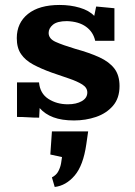

<svg xmlns="http://www.w3.org/2000/svg" viewBox="-20 -473 544 771"><path d="M277.3 10.7Q228 10.7 194.3 -2Q160.6 -14.6 139.2 -39.1L137.2 -0.5Q114.7 -0.5 92.8 -2Q70.8 -3.4 48.3 -3.4V-142.1H136.7Q140.6 -97.7 174.3 -75.9Q208 -54.2 252.4 -54.2Q286.6 -54.2 308.6 -66.9Q330.6 -79.6 330.6 -101.6Q330.6 -121.1 310.3 -133.8Q290 -146.5 257.6 -157.5Q225.1 -168.5 188.5 -181.2Q145 -196.8 113.3 -213.9Q81.5 -231 64.5 -255.9Q47.4 -280.8 47.4 -319.8Q47.4 -380.9 92.3 -417Q137.2 -453.1 219.7 -453.1Q262.7 -453.1 300 -442.1Q337.4 -431.2 358.4 -409.2Q359.4 -413.1 361.1 -422.1Q362.8 -431.2 364.5 -439Q366.2 -446.8 366.2 -446.8Q366.2 -446.8 380.1 -445.6Q394 -444.3 411.4 -442.6Q428.7 -440.9 439.5 -439.9V-309.1H362.3Q354.5 -344.7 325.4 -365.7Q296.4 -386.7 248.5 -388.2Q210 -388.2 192.6 -373.8Q175.3 -359.4 175.3 -340.8Q175.3 -317.4 203.6 -304.7Q231.9 -292 282.2 -276.9Q339.4 -261.2 379.2 -242.9Q418.9 -224.6 439.5 -197.5Q460 -170.4 460 -127.4Q460 -78.6 433.6 -48.1Q407.2 -17.6 365.5 -3.4Q323.7 10.7 277.3 10.7ZM199.7 277.8 188.5 239.3Q206.5 230 214.6 214.1Q222.7 198.2 225.3 182.4Q228 166.5 229 157.7L182.1 147.5L188.5 54.7H334L326.7 105.5Q314.5 191.4 279.8 231.9Q245.1 272.5 199.7 277.8Z"/></svg>

Font: Kameron
Style: Regular
Weight: 400
Designer: Vernon Adams
Foundry: Vernon Adams
Version: Version 1.100